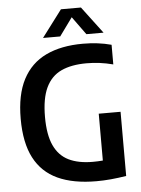

<svg xmlns="http://www.w3.org/2000/svg" viewBox="-62 -996 774 1052"><g transform="rotate(-5 325.0 -470.0)"><path d="M426 7.5Q298.5 7.5 213.2 -31.8Q128 -71 84.8 -154Q41.5 -237 41.5 -369Q41.5 -501.5 85.5 -585.5Q129.5 -669.5 213.2 -709.5Q297 -749.5 416.5 -749.5Q458 -749.5 497 -744.8Q536 -740 573 -730V-622Q534.5 -632 499 -636.5Q463.5 -641 427.5 -641Q343.5 -641 287.8 -615Q232 -589 203.5 -529Q175 -469 175 -367.5Q175 -270 202 -211.2Q229 -152.5 282.2 -126.2Q335.5 -100 415 -100Q442 -100 468.2 -102.2Q494.5 -104.5 517 -108.5L470 -66V-360H590V-7Q546 0 505.5 3.8Q465 7.5 426 7.5ZM202 -800 313.5 -948H423.5L535 -800H440.5L359 -912.5H378L296.5 -800Z"/></g></svg>

Font: Encode Sans SC SemiCondensed SemiBold
Style: Regular
Weight: 600
Width: 4
Designer: Multiple Designers
Foundry: Impallari Type
Version: Version 3.002